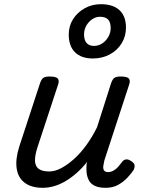

<svg xmlns="http://www.w3.org/2000/svg" viewBox="-20 -880 687 916"><path d="M184 16Q130 16 98 -8Q66 -32 59.5 -76.5Q53 -121 72 -181L171 -483Q178 -503 187.5 -509Q197 -515 216 -515Q247 -515 255.5 -505.5Q264 -496 257 -476L158 -175Q146 -137 147 -112Q148 -87 164.5 -74.5Q181 -62 215 -62Q242 -62 271.5 -77.5Q301 -93 332 -120.5Q363 -148 391.5 -187Q420 -226 443 -273L510 -483Q517 -503 526.5 -509Q536 -515 555 -515Q586 -515 594.5 -505.5Q603 -496 596 -476L478 -115Q475 -102 473 -89Q471 -76 476 -67.5Q481 -59 496 -59Q509 -59 521.5 -66Q534 -73 544 -84.5Q554 -96 562 -107Q568 -116 579 -119Q590 -122 605 -112Q621 -102 622 -91.5Q623 -81 618 -70Q607 -53 588 -32.5Q569 -12 543.5 2Q518 16 485 16Q452 16 433 7Q414 -2 405 -18Q396 -34 393.5 -54Q391 -74 393 -96L396 -108Q372 -78 346 -55Q320 -32 293 -16Q266 0 238.5 8Q211 16 184 16ZM423 -601Q368 -601 338 -630.5Q308 -660 308 -715Q308 -756 328.5 -788.5Q349 -821 384 -840.5Q419 -860 461 -860Q519 -860 550 -831.5Q581 -803 581 -748Q581 -707 560.5 -673.5Q540 -640 504 -620.5Q468 -601 423 -601ZM428 -661Q450 -661 468 -673Q486 -685 497 -704.5Q508 -724 508 -746Q508 -774 495.5 -787Q483 -800 457 -800Q437 -800 419.5 -788Q402 -776 391.5 -757Q381 -738 381 -716Q381 -689 393 -675Q405 -661 428 -661Z"/></svg>

Font: Playwrite BE VLG
Style: Regular
Weight: 400
Designer: Veronika Burian, José Scaglione
Foundry: TypeTogether
Version: Version 1.002